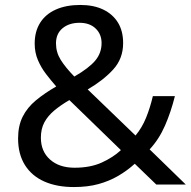

<svg xmlns="http://www.w3.org/2000/svg" viewBox="-20 -745 772 775"><path d="M304 -725Q358 -725 396.5 -706.5Q435 -688 456 -654Q477 -620 477 -571Q477 -508 436.5 -464Q396 -420 334 -384L527 -198Q553 -229 569.5 -269.5Q586 -310 597 -357H686Q670 -293 646 -238Q622 -183 584 -142L730 0H611L524 -84Q493 -56 457 -35Q421 -14 377.5 -2Q334 10 278 10Q209 10 158.5 -12.5Q108 -35 80.5 -79Q53 -123 53 -186Q53 -237 71.5 -274Q90 -311 125 -340Q160 -369 207 -396Q186 -420 166 -446Q146 -472 133 -502.5Q120 -533 120 -569Q120 -618 142 -653Q164 -688 205.5 -706.5Q247 -725 304 -725ZM260 -341Q224 -320 198.5 -298.5Q173 -277 159 -251Q145 -225 145 -189Q145 -134 182 -101Q219 -68 281 -68Q345 -68 391 -89Q437 -110 468 -139ZM301 -653Q259 -653 232.5 -631Q206 -609 206 -570Q206 -534 225 -503.5Q244 -473 280 -436Q339 -470 364.5 -500.5Q390 -531 390 -571Q390 -607 366 -630Q342 -653 301 -653Z"/></svg>

Font: lsinhala15
Style: Book
Weight: 400
Designer: Jelle Bosma - Monotype Design Team
Foundry: Monotype Imaging Inc.
Version: Version 2.003